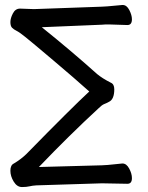

<svg xmlns="http://www.w3.org/2000/svg" viewBox="-20 -736 597 776"><path d="M68.8 20Q48.8 20 35.4 -2Q22 -23.9 22 -45.9Q22 -68.8 36.1 -75.2Q64 -91.8 85.9 -112.8Q271 -301.8 340.8 -366.2Q284.2 -417 195.6 -491.9Q106.9 -566.9 82.5 -586.4Q58.1 -606 46.6 -611.6Q35.2 -617.2 28.6 -624Q22 -630.9 22 -647Q22 -662.1 32 -681.6Q42 -701.2 61 -701.2L117.2 -699.2L391.1 -709Q415 -710 437 -712.4Q459 -714.8 474.1 -715.8H476.1Q492.2 -715.8 502.7 -695.3Q513.2 -674.8 513.2 -658.2Q513.2 -634.8 495.1 -634.8L420.9 -637.2Q414.1 -637.2 407 -637.2Q399.9 -637.2 393.1 -636.2L148.9 -626Q271 -527.8 372.1 -437Q394 -418.9 427.7 -401.9Q441.9 -396 441.9 -375Q441.9 -334 419.9 -324.2Q410.2 -318.8 401.1 -315.4Q392.1 -312 377.9 -297.9Q260.7 -189.9 137.2 -61L391.1 -67.9Q415 -68.8 437.5 -71.5Q460 -74.2 474.1 -75.2H475.1Q491.2 -75.2 502.2 -54.7Q513.2 -34.2 513.2 -16.1Q513.2 6.8 495.1 6.8L392.1 4.9L127 13.2Q110.8 14.2 98.9 17.1Q86.9 20 68.8 20Z"/></svg>

Font: LXGW WenKai GB Screen
Style: Regular
Weight: 400
Designer: LXGW / Fontworks Inc.
Foundry: LXGW / Fontworks Inc.
Version: Version 1.321;February 19, 2024;FontCreator 14.0.0.2901 64-b